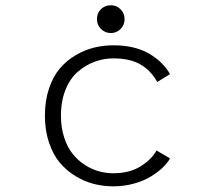

<svg xmlns="http://www.w3.org/2000/svg" viewBox="-20 -680 750 712"><path d="M339.5 -609Q339.5 -631 354.2 -645.8Q369 -660.5 391 -660.5Q412.5 -660.5 427.2 -645.5Q442 -630.5 442 -609Q442 -587.5 427.2 -572.5Q412.5 -557.5 391 -557.5Q369.5 -557.5 354.5 -572.5Q339.5 -587.5 339.5 -609ZM610.5 -92.5Q601.5 -76 583.5 -58.8Q565.5 -41.5 539.5 -25.5Q513.5 -9.5 476.8 0.8Q440 11 400 11Q363.5 11 328.5 2.2Q293.5 -6.5 260.2 -26.8Q227 -47 202 -76.5Q177 -106 161.8 -151Q146.5 -196 146.5 -251Q146.5 -306.5 161.8 -351.8Q177 -397 202 -426.2Q227 -455.5 260.5 -475.2Q294 -495 328.8 -503.5Q363.5 -512 400 -512Q478.5 -512 531.2 -482Q584 -452 610.5 -405L563 -376Q539.5 -418.5 500.8 -441Q462 -463.5 400.5 -463.5Q365 -463.5 332 -451.5Q299 -439.5 270 -415.2Q241 -391 223.5 -348.5Q206 -306 206 -251Q206 -207 217.8 -170.8Q229.5 -134.5 248.8 -110.2Q268 -86 293.5 -69.2Q319 -52.5 346 -45Q373 -37.5 400.5 -37.5Q460 -37.5 501 -63Q542 -88.5 560.5 -122Z"/></svg>

Font: League Mono UltraLight
Style: Regular
Weight: 200
Width: 6
Designer: Tyler Finck
Foundry: The League of Moveable Type / Tyler Finck
Version: Version 2.210